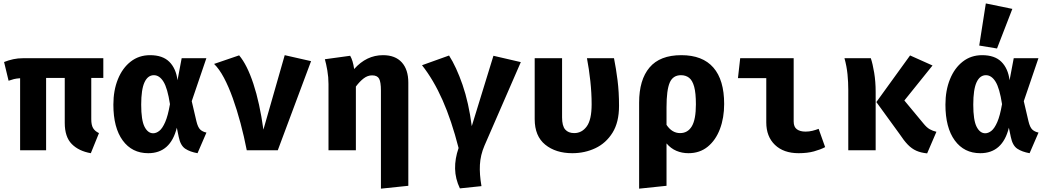

<svg xmlns="http://www.w3.org/2000/svg" viewBox="-20 -889 6194 1136"><path d="M591.3 -544.6V-427.7H520V-183.6Q520 -149.2 530.8 -131Q541.5 -112.8 565.6 -101.5L517.4 17.4Q446.2 5.1 404.6 -36.9Q363.1 -79 363.1 -162.1V-427.7H252.8V0H99V-426.2Q76.9 -424.6 62.3 -421Q47.7 -417.4 30.8 -411.3L4.1 -522.1Q31.3 -532.8 58.5 -538.7Q85.6 -544.6 117.4 -544.6Z M867.7 -562.6Q942.6 -562.6 982.1 -523.1Q1021.5 -483.6 1030.3 -414.4L1054.9 -544.6H1201L1114.4 -290.3L1142.1 -171.8Q1150.8 -135.4 1164.9 -122.3Q1179 -109.2 1201.5 -104.6L1148.7 17.4Q1104.6 9.7 1076.2 -9Q1047.7 -27.7 1037.4 -79L1026.2 -133.3Q988.7 17.4 856.9 17.4Q761 17.4 705.9 -58.2Q650.8 -133.8 650.8 -269.7Q650.8 -354.4 677.7 -420.5Q704.6 -486.7 753.3 -524.6Q802.1 -562.6 867.7 -562.6ZM890.3 -444.1Q854.4 -444.1 834.9 -401.8Q815.4 -359.5 815.4 -269.7Q815.4 -177.9 835.1 -139.2Q854.9 -100.5 886.2 -100.5Q904.6 -100.5 922.8 -114.9Q941 -129.2 957.4 -166.7Q973.8 -204.1 985.6 -272.8Q971.3 -366.7 947.4 -405.4Q923.6 -444.1 890.3 -444.1Z M1440 0Q1424.1 -81.5 1403.1 -160.3Q1382.1 -239 1357.4 -307.7Q1332.8 -376.4 1304.9 -429Q1276.9 -481.5 1246.7 -510.8L1394.9 -561.5Q1442.1 -505.6 1479.2 -393.3Q1516.4 -281 1538.5 -122.1L1664.6 -562.6L1820.5 -527.2L1623.6 0Z M2246.2 -562.6Q2318.5 -562.6 2357.2 -520Q2395.9 -477.4 2395.9 -400V210.3L2233.8 227.2V-353.3Q2233.8 -403.6 2223.1 -423.3Q2212.3 -443.1 2181.5 -443.1Q2155.4 -443.1 2132.1 -425.4Q2108.7 -407.7 2085.6 -376.9V0H1923.6V-391.8Q1923.6 -432.3 1916.7 -472.3Q1909.7 -512.3 1902.1 -538.5L2051.8 -559Q2068.2 -531.3 2075.4 -480.5Q2148.2 -562.6 2246.2 -562.6Z M2899.5 -559 3061.5 -521.5 2846.2 -26.7Q2822.6 28.7 2819.5 85.4Q2816.4 142.1 2828.7 212.3L2701 225.6Q2673.8 168.7 2672.6 109.5Q2671.3 50.3 2693.3 -13.3Q2651.8 -175.9 2598.5 -296.4Q2545.1 -416.9 2476.9 -503.1L2636.9 -560.5Q2680 -493.3 2716.7 -387.4Q2753.3 -281.5 2771.3 -142.6Z M3612.8 -544.6Q3625.1 -483.6 3633.8 -414.4Q3642.6 -345.1 3642.6 -262.6Q3642.6 -165.6 3604.1 -103.8Q3565.6 -42.1 3502.8 -12.3Q3440 17.4 3366.2 17.4Q3268.2 17.4 3205.9 -33.1Q3143.6 -83.6 3143.6 -184.1V-544.6H3305.6V-194.4Q3305.6 -144.1 3324.1 -122.8Q3342.6 -101.5 3377.4 -101.5Q3422.6 -101.5 3451.5 -141Q3480.5 -180.5 3480.5 -271.8Q3480.5 -339 3472.8 -409.7Q3465.1 -480.5 3452.8 -544.6Z M4011.3 -562.6Q4136.9 -562.6 4200.8 -489.2Q4264.6 -415.9 4264.6 -273.8Q4264.6 -191.8 4239.7 -125.9Q4214.9 -60 4167.7 -21.3Q4120.5 17.4 4053.3 17.4Q4014.9 17.4 3981.8 3.3Q3948.7 -10.8 3923.6 -40.5V210.3L3761.5 227.2V-282.1Q3761.5 -416.9 3823.1 -489.7Q3884.6 -562.6 4011.3 -562.6ZM4009.2 -444.1Q3961.5 -444.1 3942.6 -400.3Q3923.6 -356.4 3923.6 -254.4V-150.3Q3955.9 -101.5 4004.1 -101.5Q4049.2 -101.5 4073.3 -141.8Q4097.4 -182.1 4097.4 -271.8Q4097.4 -338.5 4087.2 -375.9Q4076.9 -413.3 4057.2 -428.7Q4037.4 -444.1 4009.2 -444.1Z M4513.8 -426.7H4346.2L4359.5 -544.6H4675.9V-170.3Q4675.9 -137.9 4694.9 -124.1Q4713.8 -110.3 4746.2 -110.3Q4767.2 -110.3 4786.7 -115.1Q4806.2 -120 4823.6 -126.7L4862.1 -18.5Q4834.9 -4.1 4795.9 6.7Q4756.9 17.4 4705.1 17.4Q4616.4 17.4 4565.1 -31.8Q4513.8 -81 4513.8 -164.6Z M5364.6 -561 5497.4 -501.5 5330.8 -294.4 5443.6 -158.5Q5463.1 -134.4 5480.8 -124.4Q5498.5 -114.4 5520.5 -109.2L5465.6 18.5Q5428.7 14.9 5401.5 2.8Q5374.4 -9.2 5351.3 -33.1Q5328.2 -56.9 5302.6 -95.9L5165.1 -285.1ZM5132.3 -544.6Q5143.6 -511.3 5152.3 -458.5Q5161 -405.6 5161 -345.1V0H4999V-356.9Q4999 -402.6 4994.4 -449.7Q4989.7 -496.9 4976.4 -544.6Z M5790.8 -562.6Q5865.6 -562.6 5905.1 -523.1Q5944.6 -483.6 5953.3 -414.4L5977.9 -544.6H6124.1L6037.4 -290.3L6065.1 -171.8Q6073.8 -135.4 6087.9 -122.3Q6102.1 -109.2 6124.6 -104.6L6071.8 17.4Q6027.7 9.7 5999.2 -9Q5970.8 -27.7 5960.5 -79L5949.2 -133.3Q5911.8 17.4 5780 17.4Q5684.1 17.4 5629 -58.2Q5573.8 -133.8 5573.8 -269.7Q5573.8 -354.4 5600.8 -420.5Q5627.7 -486.7 5676.4 -524.6Q5725.1 -562.6 5790.8 -562.6ZM5813.3 -444.1Q5777.4 -444.1 5757.9 -401.8Q5738.5 -359.5 5738.5 -269.7Q5738.5 -177.9 5758.2 -139.2Q5777.9 -100.5 5809.2 -100.5Q5827.7 -100.5 5845.9 -114.9Q5864.1 -129.2 5880.5 -166.7Q5896.9 -204.1 5908.7 -272.8Q5894.4 -366.7 5870.5 -405.4Q5846.7 -444.1 5813.3 -444.1ZM5812.8 -868.7 5969.7 -836.4 5879 -602.1 5773.8 -619.5Z"/></svg>

Font: FiraCode Nerd Font Mono
Style: Bold
Weight: 700
Monospace: yes
Designer: Carrois Corporate, Edenspiekermann AG, Nikita Prokopov
Foundry: Carrois Corporate, Edenspiekermann AG, Nikita Prokopov
Version: Version 6.002;Nerd Fonts 3.3.0